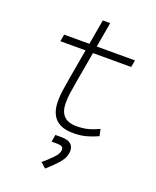

<svg xmlns="http://www.w3.org/2000/svg" viewBox="-168 -772 922 1132"><g transform="rotate(20 293.0 -205.5)"><path d="M338.4 9.8Q190.9 9.8 190.9 -138.2Q190.9 -170.9 195.3 -201.7Q199.7 -232.4 209 -287.1L241.7 -473.6H83.5L91.3 -517.6H249.5L276.9 -674.3H323.2L295.9 -517.6H535.6L527.8 -473.6H288.1L255.4 -287.1Q246.1 -232.9 241.9 -203.6Q237.8 -174.3 237.8 -143.1Q237.8 -35.2 342.8 -35.2Q381.8 -35.2 411.9 -42.5Q441.9 -49.8 482.9 -68.4L492.2 -26.4Q459.5 -11.2 422.9 -0.7Q386.2 9.8 338.4 9.8ZM255.4 262.7 222.7 233.9Q254.4 207.5 283 178Q311.5 148.4 311.5 124.5Q311.5 100.6 273.9 100.6H237.3L245.1 55.7H281.7Q359.9 55.7 359.9 114.7Q359.9 153.8 328.9 189.9Q297.9 226.1 255.4 262.7Z"/></g></svg>

Font: Cascadia Mono ExtraLight
Style: Italic
Weight: 200
Italic angle: -10°
Monospace: yes
Designer: Aaron Bell
Foundry: Saja Typeworks
Version: Version 2404.023; ttfautohint (v1.8.4)